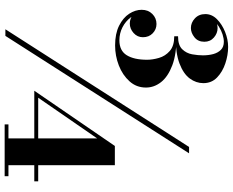

<svg xmlns="http://www.w3.org/2000/svg" viewBox="-104 -746 952 784"><g transform="rotate(90 372.0 -354.0)"><path d="M99.5 100 580 -650H606L126.5 100ZM165.5 -348Q117.5 -348 85 -364.2Q52.5 -380.5 36.2 -405.5Q20 -430.5 20 -456.5Q20 -483 37 -500Q54 -517 78 -517Q100 -517 116 -501.5Q132 -486 132 -461.5Q132 -439 114.8 -423.5Q97.5 -408 76 -408Q55 -408 37.8 -422.5Q20.5 -437 20.5 -456.5H36Q36 -432.5 51.2 -411.8Q66.5 -391 91.2 -378.2Q116 -365.5 144.5 -365.5Q187 -365.5 205.5 -395.5Q224 -425.5 224 -478.5Q224 -501 216.5 -527Q209 -553 188.2 -571.2Q167.5 -589.5 128 -589.5V-599Q200.5 -599 246.8 -581.5Q293 -564 315.2 -535.8Q337.5 -507.5 337.5 -474Q337.5 -435 312 -406.8Q286.5 -378.5 247.2 -363.2Q208 -348 165.5 -348ZM488 103V87.5H545V-274.5L379 -34H720.5V-18H350.5L576 -347H654.5V87.5H699.5V103ZM128 -595V-605Q164.5 -605 181 -622Q197.5 -639 201.8 -662.8Q206 -686.5 206 -706.5Q206 -729.5 200.8 -748.8Q195.5 -768 183.5 -780Q171.5 -792 150.5 -792Q137 -792 120.5 -786.8Q104 -781.5 88.8 -771.8Q73.5 -762 63.8 -748Q54 -734 54 -716.5H38.5Q38.5 -738.5 56.5 -752.5Q74.5 -766.5 94.5 -766.5Q116 -766.5 133.2 -751.5Q150.5 -736.5 150.5 -712.5Q150.5 -686.5 132.2 -672Q114 -657.5 94.5 -657.5Q72.5 -657.5 55 -673.8Q37.5 -690 37.5 -716.5Q37.5 -743 58.2 -763.8Q79 -784.5 110 -797Q141 -809.5 171.5 -809.5Q205 -809.5 239.2 -798Q273.5 -786.5 296.5 -764.2Q319.5 -742 319.5 -708.5Q319.5 -678.5 300.5 -652.8Q281.5 -627 239.5 -611Q197.5 -595 128 -595Z"/></g></svg>

Font: Bodoni Moda 9pt ExtraBold
Style: Regular
Weight: 800
Designer: Owen Earl
Foundry: indestructible type
Version: Version 2.005